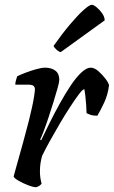

<svg xmlns="http://www.w3.org/2000/svg" viewBox="-20 -783 476 803"><path d="M132 0Q119 0 97 -8.5Q75 -17 57 -27.5Q39 -38 37 -45Q42 -64 52.5 -101Q63 -138 76 -185Q89 -232 101 -279Q108 -307 114 -334.5Q120 -362 123 -382.5Q126 -403 126 -409Q126 -419 120 -424Q114 -429 97 -429H44Q44 -438 47 -448Q50 -458 52 -464Q66 -471 88.5 -479.5Q111 -488 133 -494Q155 -500 168 -500Q195 -500 211.5 -487.5Q228 -475 228 -449Q228 -440 221 -415Q214 -390 204 -357.5Q194 -325 183 -292Q172 -259 162.5 -234Q153 -209 148 -199L152 -196Q168 -230 188.5 -271Q209 -312 231.5 -352.5Q254 -393 276.5 -426.5Q299 -460 320.5 -480Q342 -500 359 -500Q375 -500 392 -485Q409 -470 422 -452.5Q435 -435 436 -426Q431 -387 416 -354.5Q401 -322 387 -299Q369 -299 358 -303Q347 -307 342 -310Q342 -323 340.5 -343Q339 -363 337 -381.5Q335 -400 333 -410Q326 -410 310.5 -389.5Q295 -369 274 -337Q253 -305 231 -267.5Q209 -230 189 -194Q169 -158 156 -131Q152 -117 149.5 -101Q147 -85 147 -66Q147 -40 154 -15Q147 -5 132 0ZM234 -565Q225 -567 215.5 -576Q206 -585 204 -591Q240 -642 272.5 -680.5Q305 -719 329.5 -741Q354 -763 364 -763Q371 -763 383.5 -753Q396 -743 406.5 -728.5Q417 -714 418 -698Z"/></svg>

Font: Texturina 72pt 72pt SemiBold
Style: Italic
Weight: 600
Italic angle: -11°
Designer: Guillermo Torres Carreño
Foundry: Omnibus-Type
Version: Version 1.002; ttfautohint (v1.8.3)